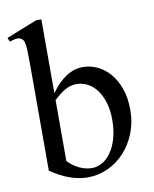

<svg xmlns="http://www.w3.org/2000/svg" viewBox="-85 -757 666 832"><g transform="rotate(-10 248.0 -340.5)"><path d="M465.8 -241.7Q465.8 -186.5 447 -139.4Q428.2 -92.3 396.5 -58.1Q364.7 -23.9 323 -4.6Q281.2 14.6 234.9 14.6Q196.3 14.6 156 0.5Q115.7 -13.7 72.3 -43.5V-506.3Q72.3 -543.9 71.5 -565.9Q70.8 -587.9 68.8 -599.6Q66.9 -611.3 64 -616.2Q61 -621.1 56.6 -624.5Q48.8 -631.3 37.4 -631.1Q25.9 -630.9 2.9 -623.5L-3.9 -641.1L131.3 -694.8H154.3V-370.1Q218.8 -460 294.4 -460Q328.6 -460 359.6 -445.1Q390.6 -430.2 414.3 -402.1Q438 -374 451.9 -333.5Q465.8 -293 465.8 -241.7ZM381.3 -213.9Q381.3 -255.9 371.1 -289.1Q360.8 -322.3 343.8 -345.2Q326.7 -368.2 303.7 -380.1Q280.8 -392.1 255.4 -392.1Q246.6 -392.1 236.3 -390.4Q226.1 -388.7 214.1 -383.3Q202.1 -377.9 187.5 -367.4Q172.9 -356.9 154.3 -339.8V-71.3Q177.7 -47.4 204.6 -34.7Q231.4 -22 259.8 -22Q281.7 -22 303.5 -33.9Q325.2 -45.9 342.5 -70.1Q359.9 -94.2 370.6 -130.1Q381.3 -166 381.3 -213.9Z"/></g></svg>

Font: Doulos SIL APac
Style: Regular
Weight: 400
Designer: Walt Agee, Victor Gaultney, Peter Martin, Debbi Hosken, Becca Hirsbrunner
Foundry: SIL International
Version: Version 5.000